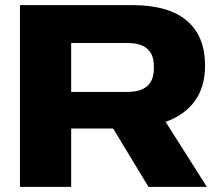

<svg xmlns="http://www.w3.org/2000/svg" viewBox="-20 -730 853 750"><path d="M58 0V-710H496Q638 -710 709.5 -649.5Q781 -589 781 -474Q781 -391 741.5 -336Q702 -281 627 -254L788 0H560L422 -228H258V0ZM478 -562H258V-371H478Q581 -371 581 -462V-472Q581 -562 478 -562Z"/></svg>

Font: Special Gothic Expanded One
Style: Regular
Weight: 400
Designer: Alistair McCready
Foundry: Monolith
Version: Version 1.010; ttfautohint (v1.8.4.7-5d5b)